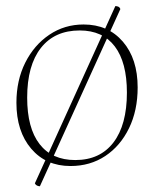

<svg xmlns="http://www.w3.org/2000/svg" viewBox="-20 -544 516 643"><path d="M216 12Q134 12 84.5 -46Q35 -104 35 -200Q35 -275 64.5 -334Q94 -393 145 -427.5Q196 -462 260 -462Q342 -462 391.5 -404.5Q441 -347 441 -251Q441 -174 412 -114.5Q383 -55 332.5 -21.5Q282 12 216 12ZM232 -8Q315 -8 360 -67Q405 -126 405 -234Q405 -335 364.5 -388.5Q324 -442 247 -442Q163 -442 117 -383.5Q71 -325 71 -217Q71 -115 112.5 -61.5Q154 -8 232 -8ZM113.6 79.8Q108.7 79.8 103.8 77.4Q98.9 74.9 96.8 70L366.3 -523.6Q371.9 -523.6 376.5 -521.5Q381 -519.4 383.1 -513.8Z"/></svg>

Font: Petrona Thin
Style: Regular
Weight: 100
Designer: Ringo R. Seeber
Foundry: Ringo R. Seeber
Version: Version 2.001; ttfautohint (v1.8.3)